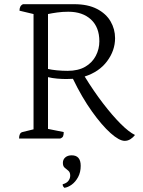

<svg xmlns="http://www.w3.org/2000/svg" viewBox="-20 -661 684 916"><path d="M71 0Q71 -27 87 -31L140 -44V-594L73 -610Q73 -634 90 -641H334Q399 -641 442.5 -618.5Q486 -596 507.5 -559Q529 -522 529 -479Q529 -420 491 -369Q453 -318 384 -296Q427 -226 471.5 -168Q516 -110 555.5 -70.5Q595 -31 624 -17Q616 -6 603 2.5Q590 11 575 11Q549 11 507.5 -26Q466 -63 418.5 -129.5Q371 -196 328 -285Q313 -284 296 -284Q276 -284 252.5 -286Q229 -288 209 -293V-46L284 -31Q284 -18 281 -11Q278 -4 267 0ZM306 -605Q278 -605 253 -601.5Q228 -598 209 -594V-332Q226 -328 251.5 -325.5Q277 -323 302 -323Q353 -323 386.5 -342.5Q420 -362 437 -394.5Q454 -427 454 -464Q454 -531 414 -568Q374 -605 306 -605ZM287 235Q284 232 281.5 228.5Q279 225 279 218Q298 213 306.5 201.5Q315 190 315 177Q315 161 306 153.5Q297 146 288.5 139Q280 132 280 116Q280 100 291.5 90Q303 80 322 80Q365 80 365 130Q365 161 352.5 184Q340 207 322 220Q304 233 287 235Z"/></svg>

Font: Petrona Light
Style: Regular
Weight: 300
Designer: Ringo R. Seeber
Foundry: Ringo R. Seeber
Version: Version 2.001; ttfautohint (v1.8.3)